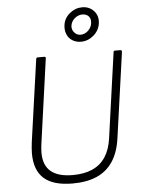

<svg xmlns="http://www.w3.org/2000/svg" viewBox="-65 -1061 834 1122"><g transform="rotate(-5 352.0 -500.5)"><path d="M599 -233Q588 -150 552.5 -96Q517 -42 458 -16Q399 10 315 10Q202 10 147.5 -38.5Q93 -87 93 -186Q93 -201 94.5 -217Q96 -233 98 -251L166 -732Q167 -738 169 -740Q171 -742 175 -742H213Q219 -742 221.5 -739Q224 -736 222 -730L152 -229Q151 -217 150 -206.5Q149 -196 149 -185Q149 -111 192 -75Q235 -39 320 -39Q388 -39 436 -60.5Q484 -82 512.5 -125.5Q541 -169 550 -234L620 -733Q621 -739 622.5 -740.5Q624 -742 629 -742H661Q666 -742 667.5 -739Q669 -736 669 -731L599 -233ZM549 -909Q543 -867 510 -839Q477 -811 436 -811Q408 -811 386 -824.5Q364 -838 354 -862.5Q344 -887 348 -916Q353 -956 386 -983.5Q419 -1011 460 -1011Q489 -1011 510.5 -997Q532 -983 542.5 -960.5Q553 -938 549 -909ZM504 -913Q508 -939 494.5 -954Q481 -969 457 -969Q433 -969 412.5 -952Q392 -935 388 -908Q386 -886 400.5 -869Q415 -852 437 -852Q462 -852 481.5 -870.5Q501 -889 504 -913Z"/></g></svg>

Font: Libre Franklin Thin ExtraLight
Style: Italic
Weight: 250
Italic angle: -8°
Version: Version 3.000